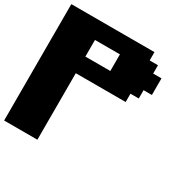

<svg xmlns="http://www.w3.org/2000/svg" viewBox="-187 -1062 1250 1250"><g transform="rotate(30 437.5 -437.5)"><path d="M0 0H250V-500H625V-562.5H687.5V-625H750V-750H687.5V-812.5H625V-875H0ZM437.5 -625H250V-750H437.5Z"/></g></svg>

Font: Faithful 32x
Style: Bold
Weight: 400
Foundry: Faithful Resource Pack
Version: Version 1.0; January 27, 2023